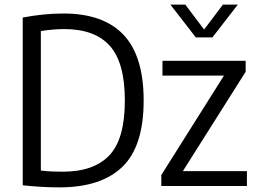

<svg xmlns="http://www.w3.org/2000/svg" viewBox="-20 -806 1114 832"><path d="M237 6Q199.5 6 161.5 3.8Q123.5 1.5 78.5 -3V-730Q119.5 -738 165 -742.8Q210.5 -747.5 255 -747.5Q427.5 -747.5 515 -655.5Q602.5 -563.5 602.5 -370Q602.5 -172 510.2 -83Q418 6 237 6ZM252.5 -62Q386.5 -62 453.8 -132.8Q521 -203.5 521 -370Q521 -534.5 456 -607.2Q391 -680 258.5 -680Q235 -680 208.8 -677.8Q182.5 -675.5 157 -671.5V-67Q181 -64 203.8 -63Q226.5 -62 252.5 -62ZM679 0V-47.5L950.5 -478.5H684V-542.5H1044.5V-495L772.5 -64.5H1050V0ZM828.5 -644 718.5 -786H783L864.5 -678L946 -786H1010.5L900.5 -644Z"/></svg>

Font: Encode Sans SmCnd
Style: Regular
Weight: 400
Width: 4
Designer: Multiple Designers
Foundry: Impallari Type
Version: Version 3.002; ttfautohint (v1.8.3) -l 8 -r 50 -G 200 -x 14 